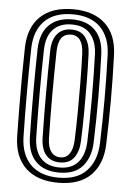

<svg xmlns="http://www.w3.org/2000/svg" viewBox="-56 -852 621 904"><g transform="rotate(5 254.0 -400.0)"><path d="M253.2 10Q153.8 10 99.1 -42.1Q44.5 -94.2 42.2 -191Q41 -255.8 40.4 -328.1Q39.8 -400.5 40.2 -472.9Q40.8 -545.2 42.2 -610Q44.5 -706.5 99.2 -758.2Q154 -810 253.2 -810Q349.8 -810 404.9 -759.2Q460 -708.5 463.2 -610.8Q467.2 -494.2 467 -395.4Q466.8 -296.5 463.2 -189.8Q460 -96.5 407.1 -43.2Q354.2 10 253.2 10ZM253.2 -14Q341.8 -14 386.2 -62.5Q430.8 -111 433.5 -192.2Q437 -296.5 436.9 -401.8Q436.8 -507 433.2 -610Q430.5 -693.2 384.5 -739.6Q338.5 -786 253.2 -786Q167 -786 120.6 -739.8Q74.2 -693.5 72.2 -609.2Q70 -510.8 70 -401.1Q70 -291.5 72.2 -191.8Q74.2 -106.8 120.9 -60.4Q167.5 -14 253.2 -14ZM253.2 -38Q182.8 -38 143.4 -77.6Q104 -117.2 102.2 -192.5Q100 -292 100 -400.1Q100 -508.2 102.2 -608.5Q104 -682.5 143.1 -722.2Q182.2 -762 253.2 -762Q324.2 -762 362.5 -721.8Q400.8 -681.5 403.2 -609Q406.8 -509.8 407 -405Q407.2 -300.2 403.5 -193.2Q401 -123.5 364.5 -80.8Q328 -38 253.2 -38ZM253.2 -62Q310.8 -62 341 -97Q371.2 -132 373.5 -194.5Q376.8 -286.2 376.9 -395.9Q377 -505.5 373.5 -606.5Q371.5 -666.2 342 -702.1Q312.5 -738 253.2 -738Q196.2 -738 165 -704.4Q133.8 -670.8 132.2 -608Q130 -508 130 -400.6Q130 -293.2 132.2 -193Q133.8 -129.8 165 -95.9Q196.2 -62 253.2 -62ZM253.2 -86Q210.5 -86 187 -113.9Q163.5 -141.8 162.2 -193.8Q160 -294.8 160 -401.1Q160 -507.5 162.2 -607.2Q163.5 -658.8 187.1 -686.4Q210.8 -714 253.2 -714Q298 -714 319.9 -684.1Q341.8 -654.2 343.5 -605.5Q345.8 -544.2 346.5 -474.2Q347.2 -404.2 346.6 -332.9Q346 -261.5 343.5 -195.5Q341.8 -146.5 319.9 -116.2Q298 -86 253.2 -86ZM253.2 -110Q281.5 -110 296.8 -132.8Q312 -155.5 313.5 -196.8Q315.8 -257.5 316.5 -326.9Q317.2 -396.2 316.6 -467.4Q316 -538.5 313.5 -604.5Q310.5 -690 253.2 -690Q194.2 -690 192.2 -606.8Q187.8 -398.5 192.2 -194.2Q193.2 -153.8 209 -131.9Q224.8 -110 253.2 -110Z"/></g></svg>

Font: Big Shoulders Inline Display Black
Style: Regular
Weight: 900
Designer: Patric King
Foundry: XO Type Co
Version: Version 1.000